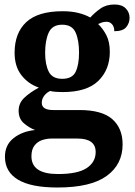

<svg xmlns="http://www.w3.org/2000/svg" viewBox="-20 -599 600 855"><path d="M236 236Q118 236 60 201Q2 166 2 99Q2 47 40 16.5Q78 -14 136 -20Q110 -30 86.5 -50Q63 -70 63 -106Q63 -139 87 -162.5Q111 -186 153 -209Q106 -225 75.5 -264Q45 -303 45 -364Q45 -452 97 -500.5Q149 -549 259 -549Q298 -549 328.5 -541.5Q359 -534 382 -521Q402 -543 427.5 -561Q453 -579 490 -579Q523 -579 540 -561.5Q557 -544 557 -520Q557 -496 542 -478Q527 -460 489 -460Q489 -480 479 -491Q469 -502 455 -502Q443 -502 434 -499Q425 -496 417 -492Q439 -471 454 -441.5Q469 -412 469 -368Q469 -289 418 -239Q367 -189 259 -189Q248 -189 230 -190Q212 -191 204 -194Q189 -188 177.5 -173.5Q166 -159 166 -141Q166 -109 217 -109H334Q434 -109 480 -68.5Q526 -28 526 44Q526 133 455 184.5Q384 236 236 236ZM257 -248Q302 -248 317 -279.5Q332 -311 332 -365Q332 -420 316.5 -454.5Q301 -489 257 -489Q213 -489 197 -454Q181 -419 181 -364Q181 -312 197 -280Q213 -248 257 -248ZM238 176Q326 176 366 149.5Q406 123 406 78Q406 18 325 18H209Q189 18 168.5 24.5Q148 31 134 48.5Q120 66 120 97Q120 176 238 176Z"/></svg>

Font: Noto Serif Gurmukhi
Style: Bold
Weight: 700
Designer: Vaibhav Singh and the Monotype Design Team
Foundry: Monotype Imaging Inc.
Version: Version 2.004; ttfautohint (v1.8.4.7-5d5b)